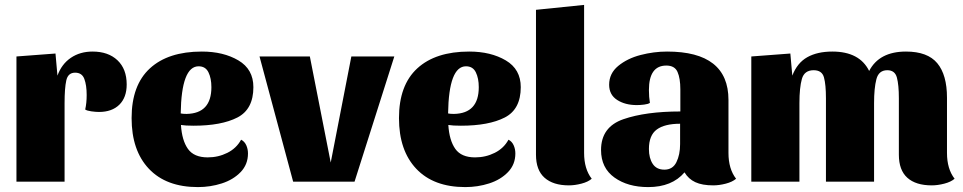

<svg xmlns="http://www.w3.org/2000/svg" viewBox="-20 -740 3923 782"><path d="M243 -320V0H47V-510L206 -522L214 -432Q231 -479 268.5 -504.5Q306 -530 357 -530Q421 -530 458.5 -494.5Q496 -459 496 -396Q496 -343 466 -313.5Q436 -284 383 -284Q370 -284 352 -286.5Q334 -289 327 -294Q333 -320 333 -353Q333 -393 323.5 -418.5Q314 -444 286 -444Q257 -444 250 -412.5Q243 -381 243 -320Z M990 -115Q990 -70 960 -39Q930 -8 883.5 7Q837 22 786 22Q657 22 586.5 -52.5Q516 -127 516 -259Q516 -393 590.5 -461.5Q665 -530 802 -530Q890 -530 951 -494Q1012 -458 1012 -385Q1012 -295 947 -261.5Q882 -228 768 -228Q735 -228 717 -231Q721 -168 745.5 -133.5Q770 -99 826 -99Q869 -99 906 -117.5Q943 -136 962 -171Q976 -164 983 -148.5Q990 -133 990 -115ZM716 -278Q724 -276 740 -276Q841 -278 841 -385Q841 -421 829 -445.5Q817 -470 789 -470Q719 -470 716 -278Z M1037 -510H1242L1327 -78L1411 -510H1586L1424 0H1174Z M2079 -115Q2079 -70 2049 -39Q2019 -8 1972.5 7Q1926 22 1875 22Q1746 22 1675.5 -52.5Q1605 -127 1605 -259Q1605 -393 1679.5 -461.5Q1754 -530 1891 -530Q1979 -530 2040 -494Q2101 -458 2101 -385Q2101 -295 2036 -261.5Q1971 -228 1857 -228Q1824 -228 1806 -231Q1810 -168 1834.5 -133.5Q1859 -99 1915 -99Q1958 -99 1995 -117.5Q2032 -136 2051 -171Q2065 -164 2072 -148.5Q2079 -133 2079 -115ZM1805 -278Q1813 -276 1829 -276Q1930 -278 1930 -385Q1930 -421 1918 -445.5Q1906 -470 1878 -470Q1808 -470 1805 -278Z M2390 -12Q2375 1 2348 8Q2321 15 2297 15Q2233 15 2198 -16Q2163 -47 2163 -110V-700L2359 -720V-117Q2359 -52 2390 -12Z M2620 22Q2537 22 2482.5 -17Q2428 -56 2428 -129Q2428 -223 2519 -254.5Q2610 -286 2751 -286V-376Q2751 -421 2739.5 -447Q2728 -473 2694 -473Q2623 -473 2623 -373Q2623 -345 2627 -321Q2620 -316 2603.5 -314Q2587 -312 2574 -312Q2526 -312 2493.5 -333Q2461 -354 2461 -395Q2461 -441 2498 -471.5Q2535 -502 2589 -516Q2643 -530 2697 -530Q2947 -530 2947 -333V-117Q2947 -52 2978 -12Q2963 1 2936 8Q2909 15 2885 15Q2840 15 2812 2Q2784 -11 2768 -38Q2717 22 2620 22ZM2750 -153V-236Q2687 -236 2655 -212.5Q2623 -189 2623 -133Q2623 -96 2638.5 -72.5Q2654 -49 2686 -49Q2720 -49 2735 -79.5Q2750 -110 2750 -153Z M3207 -432Q3227 -484 3268 -507Q3309 -530 3370 -530Q3481 -530 3520 -451Q3561 -530 3670 -530Q3758 -530 3797.5 -482.5Q3837 -435 3837 -342V-117Q3837 -52 3868 -12Q3853 1 3826 8Q3799 15 3775 15Q3710 15 3675.5 -16Q3641 -47 3641 -110V-340Q3641 -394 3633 -424Q3625 -454 3594 -454Q3559 -454 3549.5 -417.5Q3540 -381 3540 -320V0H3344V-340Q3344 -395 3336 -424.5Q3328 -454 3294 -454Q3256 -454 3246 -418.5Q3236 -383 3236 -320V0H3040V-510L3199 -522Z"/></svg>

Font: Sansita ExtraBold
Style: Regular
Weight: 800
Designer: Pablo Cosgaya
Foundry: Omnibus-Type
Version: Version 1.006